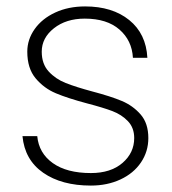

<svg xmlns="http://www.w3.org/2000/svg" viewBox="-20 -570 537 598"><path d="M263 8Q172 8 114.5 -32Q57 -72 50 -146H96Q101 -93 144.5 -62Q188 -31 263 -31Q325 -31 361.5 -62.5Q398 -94 398 -140Q398 -172 378.5 -192.5Q359 -213 330 -224Q301 -235 251 -248Q191 -264 154 -279.5Q117 -295 91 -326Q65 -357 65 -409Q65 -447 88 -479.5Q111 -512 152 -531Q193 -550 245 -550Q330 -550 382.5 -507.5Q435 -465 439 -390H394Q391 -444 352 -478Q313 -512 244 -512Q186 -512 148 -482Q110 -452 110 -409Q110 -371 131.5 -347.5Q153 -324 184.5 -311.5Q216 -299 268 -285Q325 -270 359.5 -255.5Q394 -241 418 -213.5Q442 -186 442 -140Q442 -98 419 -64Q396 -30 355 -11Q314 8 263 8Z"/></svg>

Font: Fz Poppins ExtLt
Style: Regular
Weight: 200
Designer: Ninad Kale (Devanagari), Jonny Pinhorn (Latin)
Foundry: Indian Type Foundry
Version: Vit hóa bi Vntype.Com & FontZin.Com